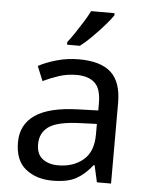

<svg xmlns="http://www.w3.org/2000/svg" viewBox="-54 -811 670 865"><g transform="rotate(5 280.5 -378.0)"><path d="M288 -545Q386 -545 433 -502Q480 -459 480 -365V0H416L399 -76H395Q360 -32 321.5 -11Q283 10 215 10Q142 10 94 -28.5Q46 -67 46 -149Q46 -229 109 -272.5Q172 -316 303 -320L394 -323V-355Q394 -422 365 -448Q336 -474 283 -474Q241 -474 203 -461.5Q165 -449 132 -433L105 -499Q140 -518 188 -531.5Q236 -545 288 -545ZM314 -259Q214 -255 175.5 -227Q137 -199 137 -148Q137 -103 164.5 -82Q192 -61 235 -61Q303 -61 348 -98.5Q393 -136 393 -214V-262ZM429 -756Q417 -738 392 -709.5Q367 -681 338.5 -652.5Q310 -624 286 -606H228V-618Q243 -637 260.5 -663Q278 -689 295 -716.5Q312 -744 323 -766H429Z"/></g></svg>

Font: Noto Sans Chakma
Style: Regular
Weight: 400
Designer: Zachary Quinn Scheuren - Monotype Design Team
Foundry: Monotype Imaging Inc.
Version: Version 2.003; ttfautohint (v1.8.4.7-5d5b)